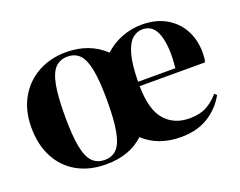

<svg xmlns="http://www.w3.org/2000/svg" viewBox="-87 -652 1028 823"><g transform="rotate(-20 426.5 -240.5)"><path d="M273 15Q197 15 141 -16.5Q85 -48 54.5 -106Q24 -164 24 -242Q24 -320 56.5 -377Q89 -434 145.5 -465Q202 -496 273 -496Q380 -496 449 -430Q483 -462 527.5 -479Q572 -496 618 -496Q683 -496 729 -469.5Q775 -443 799.5 -397.5Q824 -352 824 -294Q824 -283 823 -271.5Q822 -260 819 -251H521Q522 -144 563.5 -96Q605 -48 676 -48Q722 -48 752.5 -64Q783 -80 810 -111L820 -102Q789 -47 737.5 -16Q686 15 614 15Q511 15 445 -46Q380 15 273 15ZM273 -5Q307 -5 328 -26.5Q349 -48 359 -99.5Q369 -151 369 -240Q369 -330 359 -381.5Q349 -433 328 -454.5Q307 -476 273 -476Q239 -476 217.5 -454.5Q196 -433 186 -381.5Q176 -330 176 -240Q176 -151 186 -99.5Q196 -48 217.5 -26.5Q239 -5 273 -5ZM615 -476Q590 -476 569 -458.5Q548 -441 535 -396.5Q522 -352 521 -271H691Q701 -363 683 -419.5Q665 -476 615 -476Z"/></g></svg>

Font: DM Serif Display
Style: Regular
Weight: 400
Designer: Colophon Foundry, Frank Grießhammer
Foundry: Colophon Foundry
Version: Version 5.200; ttfautohint (v1.8.3)